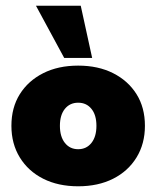

<svg xmlns="http://www.w3.org/2000/svg" viewBox="-20 -643 548 673"><path d="M254 10Q184 10 131.5 -16.5Q79 -43 49.5 -91Q20 -139 20 -202Q20 -266 49.5 -313Q79 -360 131.5 -386.5Q184 -413 254 -413Q324 -413 376.5 -386.5Q429 -360 458.5 -313Q488 -266 488 -202Q488 -139 458.5 -91Q429 -43 376.5 -16.5Q324 10 254 10ZM254 -120Q283 -120 300.5 -142Q318 -164 318 -202Q318 -240 300.5 -261.5Q283 -283 254 -283Q225 -283 207.5 -261.5Q190 -240 190 -202Q190 -164 207.5 -142Q225 -120 254 -120ZM205 -440 106 -623H263L303 -440Z"/></svg>

Font: Rokkitt Black
Style: Regular
Weight: 900
Designer: Vernon Adams
Foundry: Vernon Adams
Version: Version 3.103